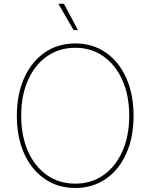

<svg xmlns="http://www.w3.org/2000/svg" viewBox="-20 -961 777 991"><path d="M368.7 9.3Q278.8 9.3 210.7 -37.6Q142.6 -84.5 104.7 -168.7Q66.9 -252.9 66.9 -363.3Q66.9 -474.6 105 -558.8Q143.1 -643.1 210.9 -689.9Q278.8 -736.8 368.7 -736.8Q458 -736.8 525.9 -689.9Q593.8 -643.1 631.6 -558.8Q669.4 -474.6 669.4 -363.3Q669.4 -252.4 631.6 -168.2Q593.8 -84 525.9 -37.4Q458 9.3 368.7 9.3ZM368.7 -13.2Q451.2 -13.2 513.9 -57.1Q576.7 -101.1 611.8 -180.2Q647 -259.3 647 -363.3Q647 -467.8 611.8 -546.9Q576.7 -626 513.9 -670.2Q451.2 -714.4 368.7 -714.4Q286.1 -714.4 223.1 -670.7Q160.2 -627 124.8 -547.9Q89.4 -468.8 89.4 -363.3Q89.4 -259.8 124.3 -180.7Q159.2 -101.6 222.2 -57.4Q285.2 -13.2 368.7 -13.2ZM359.9 -805.7 281.2 -941.4H310.1L382.3 -805.7Z"/></svg>

Font: Inter 17pt Thin
Style: Regular
Weight: 250
Version: Version 4.001;git-66647c0bb